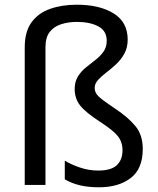

<svg xmlns="http://www.w3.org/2000/svg" viewBox="-20 -785 671 815"><path d="M522 -617Q522 -583 508 -557.5Q494 -532 473 -512.5Q452 -493 431 -477Q410 -461 396 -445.5Q382 -430 382 -412Q382 -399 388.5 -388Q395 -377 414 -362.5Q433 -348 470 -323Q524 -287 555 -249.5Q586 -212 586 -153Q586 -68 534.5 -29Q483 10 400 10Q353 10 317 1Q281 -8 255 -24V-103Q281 -87 319 -74Q357 -61 397 -61Q452 -61 476 -84Q500 -107 500 -147Q500 -183 479.5 -208Q459 -233 406 -267Q343 -308 320 -337.5Q297 -367 297 -407Q297 -438 310.5 -460Q324 -482 344.5 -498.5Q365 -515 385.5 -531Q406 -547 419.5 -566Q433 -585 433 -612Q433 -654 397.5 -673Q362 -692 306 -692Q271 -692 240.5 -682.5Q210 -673 191.5 -650Q173 -627 173 -584V0H85V-584Q85 -651 114 -690.5Q143 -730 193 -747.5Q243 -765 306 -765Q403 -765 462.5 -728Q522 -691 522 -617Z"/></svg>

Font: Noto Sans Test
Style: Regular
Weight: 400
Version: Version 1.002; ttfautohint (v1.8.4.7-5d5b)